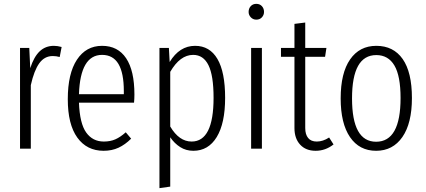

<svg xmlns="http://www.w3.org/2000/svg" viewBox="-20 -772 2210 997"><path d="M300 -528 290 -476Q272 -481 254 -481Q211 -481 184 -443.5Q157 -406 140 -330V0H84V-523H132L137 -418Q156 -477 186 -505.5Q216 -534 260 -534Q278 -534 300 -528Z M676 -239H390Q394 -131 427.5 -84Q461 -37 519 -37Q553 -37 579 -48.5Q605 -60 633 -85L661 -52Q630 -21 595.5 -5Q561 11 518 11Q431 11 381.5 -57.5Q332 -126 332 -257Q332 -390 379.5 -462Q427 -534 510 -534Q592 -534 635 -469.5Q678 -405 678 -281Q678 -259 676 -239ZM623 -299Q623 -393 595 -440Q567 -487 510 -487Q397 -487 390 -283H623Z M1149 -264Q1149 -132 1105.5 -60.5Q1062 11 984 11Q946 11 916 -8Q886 -27 864 -59V197L808 205V-523H857L861 -450Q912 -534 993 -534Q1069 -534 1109 -466Q1149 -398 1149 -264ZM1089 -264Q1089 -380 1062.5 -433.5Q1036 -487 983 -487Q915 -487 864 -399V-115Q910 -37 975 -37Q1089 -37 1089 -264Z M1340 -523V0H1284V-523ZM1351 -710Q1351 -694 1340 -682Q1329 -670 1311 -670Q1294 -670 1282.5 -682Q1271 -694 1271 -710Q1271 -728 1282 -740Q1293 -752 1311 -752Q1329 -752 1340 -740Q1351 -728 1351 -710Z M1712 -22Q1670 11 1619 11Q1568 11 1538.5 -21Q1509 -53 1509 -107V-477H1439V-523H1509V-648L1565 -655V-523H1675L1668 -477H1565V-107Q1565 -74 1580 -55.5Q1595 -37 1625 -37Q1657 -37 1689 -58Z M2119 -263Q2119 -132 2069.5 -60.5Q2020 11 1933 11Q1846 11 1797.5 -60Q1749 -131 1749 -261Q1749 -393 1798 -463.5Q1847 -534 1934 -534Q2023 -534 2071 -465.5Q2119 -397 2119 -263ZM1808 -261Q1808 -36 1933 -36Q2060 -36 2060 -263Q2060 -378 2028 -432Q1996 -486 1934 -486Q1808 -486 1808 -261Z"/></svg>

Font: Fira Sans Extra Condensed Light
Style: Regular
Weight: 300
Width: 1
Designer: Carrois Corporate & Edenspiekermann AG
Foundry: Carrois Corporate GbR & Edenspiekermann AG
Version: Version 4.203